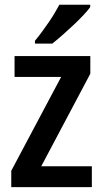

<svg xmlns="http://www.w3.org/2000/svg" viewBox="-20 -771 424 791"><path d="M358.4 -85.9V0H26.4V-67.4L231.9 -454.1H40V-540H352.1V-467.3L149.9 -85.9ZM124 -591.3V-603Q138.7 -620.6 153.6 -640.9Q168.5 -661.1 182.1 -681.2Q195.8 -701.2 206.5 -719.5Q217.3 -737.8 224.6 -751.5H351.6V-741.7Q342.3 -728.5 324.7 -709.7Q307.1 -690.9 284.9 -669.9Q262.7 -648.9 239.5 -628.4Q216.3 -607.9 195.3 -591.3Z"/></svg>

Font: Open Sans
Style: Regular
Weight: 600
Width: 3
Foundry: Ascender Corporation
Version: Version 1.000